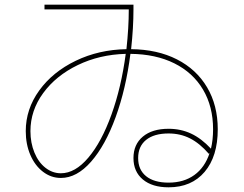

<svg xmlns="http://www.w3.org/2000/svg" viewBox="-20 -770 1040 820"><path d="M550 -95Q550 -153 590 -186.5Q630 -220 700 -220Q752 -220 796 -199.5Q840 -179 881 -135Q890 -173 890 -218Q890 -315 847 -387.5Q804 -460 724.5 -499.5Q645 -539 537 -540Q518 -391 474 -270Q430 -149 369 -79.5Q308 -10 240 -10Q198 -10 163.5 -36.5Q129 -63 109.5 -108.5Q90 -154 90 -210Q90 -304 147.5 -383.5Q205 -463 303.5 -510.5Q402 -558 520 -560Q530 -652 530 -730H170V-750H550V-740V-730Q550 -652 540 -560Q652 -559 735.5 -516.5Q819 -474 864.5 -397Q910 -320 910 -218Q910 -102 854 -36Q798 30 700 30Q630 30 590 -3.5Q550 -37 550 -95ZM240 -30Q301 -30 357.5 -97Q414 -164 456 -280.5Q498 -397 517 -540Q405 -537 312 -492Q219 -447 164.5 -372.5Q110 -298 110 -210Q110 -160 127 -118.5Q144 -77 174 -53.5Q204 -30 240 -30ZM700 10Q765 10 810 -22.5Q855 -55 875 -116L872 -113Q833 -158 791.5 -179Q750 -200 700 -200Q638 -200 604 -172.5Q570 -145 570 -95Q570 -45 604 -17.5Q638 10 700 10Z"/></svg>

Font: Enso Thin
Style: Regular
Weight: 100
Designer: Coji Morishita
Foundry: UNDERFOREST DESIGN
Version: Version 1.000